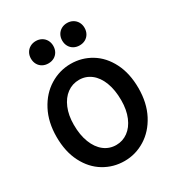

<svg xmlns="http://www.w3.org/2000/svg" viewBox="-224 -1116 1181 1273"><g transform="rotate(-30 366.0 -480.0)"><path d="M361.3 -605.5Q310.1 -605.5 269.5 -575.7Q229 -545.9 206.1 -491.2Q183.1 -436.5 183.1 -363.8Q183.1 -286.1 205.6 -228.3Q228 -170.4 268.3 -138.9Q308.6 -107.4 361.3 -107.4Q410.6 -107.4 450.7 -136.5Q490.7 -165.5 513.9 -220.5Q537.1 -275.4 537.1 -349.1Q537.1 -427.2 514.9 -485.4Q492.7 -543.5 452.6 -574.5Q412.6 -605.5 361.3 -605.5ZM356.4 12.2Q271 12.2 199.7 -30.8Q128.4 -73.7 86.2 -156Q43.9 -238.3 43.9 -351.6Q43.9 -464.4 88.4 -549.3Q132.8 -634.3 206.8 -679.7Q280.8 -725.1 366.2 -725.1Q450.7 -725.1 521.5 -682.1Q592.3 -639.2 634.3 -556.6Q676.3 -474.1 676.3 -361.3Q676.3 -248 632.1 -163.3Q587.9 -78.6 514.6 -33.2Q441.4 12.2 356.4 12.2ZM481 -971.7Q505.4 -971.7 524.9 -960.7Q544.4 -949.7 555.4 -930.2Q566.4 -910.6 566.4 -886.2Q566.4 -861.3 555.4 -841.8Q544.4 -822.3 525.1 -811.5Q505.9 -800.8 481 -800.8Q456.5 -800.8 437 -811.5Q417.5 -822.3 406.5 -841.8Q395.5 -861.3 395.5 -886.2Q395.5 -910.6 406.5 -930.2Q417.5 -949.7 437 -960.7Q456.5 -971.7 481 -971.7ZM241.7 -971.7Q266.1 -971.7 285.6 -960.7Q305.2 -949.7 316.2 -930.2Q327.1 -910.6 327.1 -886.2Q327.1 -861.3 316.2 -841.8Q305.2 -822.3 285.9 -811.5Q266.6 -800.8 241.7 -800.8Q217.3 -800.8 197.8 -811.5Q178.2 -822.3 167.2 -841.8Q156.2 -861.3 156.2 -886.2Q156.2 -910.6 167.2 -930.2Q178.2 -949.7 197.8 -960.7Q217.3 -971.7 241.7 -971.7Z"/></g></svg>

Font: Lesson One
Style: Bold
Weight: 700
Designer: But Ko, Victor Gaultney, Annie Olsen, Julie Remington, Don Collingsworth, Eric Hays, Becca Hirsbrunner
Version: Version 1.100